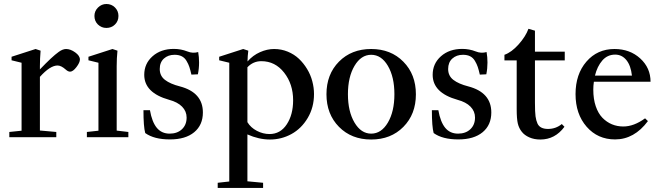

<svg xmlns="http://www.w3.org/2000/svg" viewBox="-20 -683 3284 956"><path d="M26.4 0V-25.9L87.4 -32.2V-370.6L37.6 -382.8V-400.4L157.2 -439L182.1 -430.7Q178.7 -390.6 178.7 -353.5V-337.4Q239.3 -400.9 272 -424.3Q292 -439 309.1 -439Q331.1 -439 354.5 -422.1Q377.9 -405.3 377.9 -386.7Q377.9 -371.6 360.6 -348.9Q343.3 -326.2 329.1 -326.2Q318.8 -326.2 307.6 -336.4Q284.7 -356.9 266.6 -356.9Q229.5 -356.9 178.7 -300.3V-33.2L260.3 -25.9V0Z M509.8 -543.9Q484.9 -543.9 467.5 -561Q450.2 -578.1 450.2 -603.5Q450.2 -627.9 468 -645.5Q485.8 -663.1 509.8 -663.1Q535.2 -663.1 552.5 -645.8Q569.8 -628.4 569.8 -603.5Q569.8 -578.1 552.5 -561Q535.2 -543.9 509.8 -543.9ZM412.6 0V-25.9L470.2 -32.2V-370.6L420.4 -382.8V-400.4L540 -439L564.9 -430.7Q561 -394 561 -353.5V-32.7L619.1 -25.9V0Z M826.2 11.2Q747.1 11.2 703.1 -20.5Q694.3 -52.2 694.3 -134.3H726.6Q736.8 -75.7 760.7 -46.6Q784.7 -17.6 824.7 -17.6Q862.8 -17.6 886 -39.6Q909.2 -61.5 909.2 -97.7Q909.2 -128.9 886.7 -151.9Q864.3 -174.8 822.3 -186Q698.2 -220.7 698.2 -310.5Q698.2 -366.2 739.5 -402.8Q780.8 -439.5 845.7 -439.5Q880.9 -439.5 913.1 -426.8Q939.5 -416 966.8 -423.8Q971.2 -398.9 971.2 -371.6Q971.2 -341.3 965.3 -313L933.1 -311.5Q927.7 -335 922.9 -349.6Q918 -364.3 908.7 -379.9Q899.4 -395.5 884.8 -402.8Q870.1 -410.2 849.1 -410.2Q816.9 -410.2 796.1 -391.4Q775.4 -372.6 775.4 -339.4Q775.4 -305.2 801.5 -285.2Q827.6 -265.1 875.5 -252.9Q990.2 -222.7 990.2 -123Q990.2 -60.5 947 -24.7Q903.8 11.2 826.2 11.2Z M1064 252.9V227.1L1121.6 220.7V-370.6L1071.3 -382.8V-400.4L1190.9 -439L1216.3 -430.7Q1212.9 -404.3 1212.4 -377Q1239.3 -407.7 1274.7 -423.3Q1310.1 -439 1344.7 -439Q1380.9 -439 1412.8 -425.8Q1444.8 -412.6 1468.3 -390.4Q1491.7 -368.2 1509 -339.6Q1526.4 -311 1534.9 -278.8Q1543.5 -246.6 1543.5 -214.8Q1543.5 -148.4 1512.2 -95.7Q1481 -43 1431.2 -15.6Q1381.3 11.7 1324.2 11.7Q1269 11.7 1211.9 -13.7V219.7L1290 227.1V252.9ZM1281.2 -378.4Q1240.7 -378.4 1211.9 -348.1V-74.7Q1228.5 -47.4 1259 -31.5Q1289.6 -15.6 1321.8 -15.6Q1376 -15.6 1407.7 -63.7Q1439.5 -111.8 1439.5 -183.6Q1439.5 -264.2 1394.8 -321.3Q1350.1 -378.4 1281.2 -378.4Z M1988.5 -51.3Q1926.3 11.7 1828.1 11.7Q1730 11.7 1667.7 -51.5Q1605.5 -114.7 1605.5 -213.9Q1605.5 -313 1667.7 -376Q1730 -439 1828.1 -439Q1926.3 -439 1988.5 -375.7Q2050.8 -312.5 2050.8 -213.4Q2050.8 -114.3 1988.5 -51.3ZM1828.1 -17.6Q1878.9 -17.6 1911.4 -72.8Q1943.8 -127.9 1943.8 -213.9Q1943.8 -299.8 1911.4 -355Q1878.9 -410.2 1828.1 -410.2Q1777.8 -410.2 1745.1 -355Q1712.4 -299.8 1712.4 -213.9Q1712.4 -127.9 1745.1 -72.8Q1777.8 -17.6 1828.1 -17.6Z M2262.2 11.2Q2183.1 11.2 2139.2 -20.5Q2130.4 -52.2 2130.4 -134.3H2162.6Q2172.9 -75.7 2196.8 -46.6Q2220.7 -17.6 2260.7 -17.6Q2298.8 -17.6 2322 -39.6Q2345.2 -61.5 2345.2 -97.7Q2345.2 -128.9 2322.8 -151.9Q2300.3 -174.8 2258.3 -186Q2134.3 -220.7 2134.3 -310.5Q2134.3 -366.2 2175.5 -402.8Q2216.8 -439.5 2281.7 -439.5Q2316.9 -439.5 2349.1 -426.8Q2375.5 -416 2402.8 -423.8Q2407.2 -398.9 2407.2 -371.6Q2407.2 -341.3 2401.4 -313L2369.1 -311.5Q2363.8 -335 2358.9 -349.6Q2354 -364.3 2344.7 -379.9Q2335.4 -395.5 2320.8 -402.8Q2306.2 -410.2 2285.2 -410.2Q2252.9 -410.2 2232.2 -391.4Q2211.4 -372.6 2211.4 -339.4Q2211.4 -305.2 2237.5 -285.2Q2263.7 -265.1 2311.5 -252.9Q2426.3 -222.7 2426.3 -123Q2426.3 -60.5 2383.1 -24.7Q2339.8 11.2 2262.2 11.2Z M2670.4 11.7Q2639.6 11.7 2615.5 1Q2591.3 -9.8 2578.1 -26.9Q2564 -44.4 2558.3 -67.9Q2552.7 -91.3 2552.7 -139.2V-382.3H2491.7V-410.2Q2526.9 -422.4 2562 -461.7Q2597.2 -501 2611.3 -539.6L2643.6 -530.3V-425.8H2792V-382.3H2643.6V-172.4Q2643.6 -124.5 2646.5 -103.8Q2649.4 -83 2656.2 -67.9Q2668.5 -41 2708.5 -41Q2747.6 -41 2777.3 -65.4L2790.5 -51.8Q2743.7 11.7 2670.4 11.7Z M3042.5 11.2Q2956.1 11.2 2900.9 -52Q2845.7 -115.2 2845.7 -214.4Q2845.7 -313.5 2899.9 -376.2Q2954.1 -439 3039.6 -439Q3116.2 -439 3167.7 -392.1Q3219.2 -345.2 3219.2 -275.9H2937Q2934.1 -255.9 2934.1 -236.8Q2934.1 -189.9 2946.3 -154.1Q2958.5 -118.2 2979.7 -96.4Q3001 -74.7 3027.1 -64Q3053.2 -53.2 3083.5 -53.2Q3136.2 -53.2 3191.9 -93.8L3206.1 -80.1Q3138.2 11.2 3042.5 11.2ZM3043 -411.1Q3004.4 -411.1 2979 -381.8Q2953.6 -352.5 2942.4 -306.6H3126.5Q3121.1 -356.4 3098.9 -383.8Q3076.7 -411.1 3043 -411.1Z"/></svg>

Font: Elstob 14pt Medium
Style: Regular
Weight: 500
Designer: Peter S. Baker
Version: Version 1.015